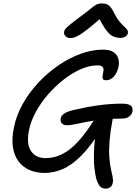

<svg xmlns="http://www.w3.org/2000/svg" viewBox="-20 -997 792 1118"><path d="M596 101.2Q573 101.2 561.5 87.2Q550 73.2 540.6 44Q535.2 23.2 530.2 -15.2Q525.2 -53.6 527.2 -113.8Q529.2 -174 542.4 -258.4L574.4 -252Q511.2 -148.8 454.6 -91.9Q398 -35 345.3 -12.5Q292.6 10 240.2 10Q191.6 10 152.7 -6.7Q113.8 -23.4 88.5 -56.6Q63.2 -89.8 55.4 -138.9Q47.6 -188 60.4 -251.8Q74.6 -324.6 112.6 -392.2Q150.6 -459.8 204.7 -517.2Q258.8 -574.6 322 -617.6Q385.2 -660.6 451.5 -684.3Q517.8 -708 579 -708Q620.2 -708 641.3 -693.2Q662.4 -678.4 668.7 -655.9Q675 -633.4 670.6 -610.8Q665.4 -585.2 654.2 -566.9Q643 -548.6 628.9 -539.2Q614.8 -529.8 598.6 -529.8Q581.4 -529.8 578.4 -538.5Q575.4 -547.2 578.3 -560.4Q581.2 -573.6 582.7 -586.3Q584.2 -599 577.1 -607.7Q570 -616.4 546.8 -616.4Q502.2 -616.4 452 -594.8Q401.8 -573.2 352.9 -535.3Q304 -497.4 261.5 -449Q219 -400.6 189.5 -347Q160 -293.4 149 -240.4Q132.6 -158.4 160.5 -117.4Q188.4 -76.4 245.2 -76.4Q295.4 -76.4 341.1 -98.9Q386.8 -121.4 432.3 -170.1Q477.8 -218.8 527 -297Q544.2 -323 562.7 -332.9Q581.2 -342.8 607.2 -342.8Q625.4 -342.8 632.4 -330.5Q639.4 -318.2 634.6 -295.4Q622.2 -230.8 617.9 -177.7Q613.6 -124.6 616.6 -81.7Q619.6 -38.8 628 -2.4Q633.4 17.6 635.5 30.3Q637.6 43 638 51.7Q638.4 60.4 636.2 69.2Q633.4 84.2 622.2 92.7Q611 101.2 596 101.2ZM371.2 -267.6Q349.6 -267.6 340 -278.9Q330.4 -290.2 333.6 -308.2Q337 -323 352.3 -334.8Q367.6 -346.6 407 -356Q478.6 -373.2 549.2 -383.2Q619.8 -393.2 688.4 -393.4Q718.2 -393.4 732.4 -387.1Q746.6 -380.8 750.1 -370.2Q753.6 -359.6 751 -346.2Q748 -331.4 732.9 -319Q717.8 -306.6 690.2 -306.6Q624.4 -306.6 572.9 -300.6Q521.4 -294.6 482.9 -287.1Q444.4 -279.6 417.1 -273.6Q389.8 -267.6 371.2 -267.6ZM390 -775.4Q377.2 -775.4 368.5 -780.5Q359.8 -785.6 355.7 -794Q351.6 -802.4 353.4 -812Q354.4 -820 360.9 -828.4Q367.4 -836.8 387.9 -853.8Q408.4 -870.8 451.8 -903Q487.8 -929.4 507 -945.8Q526.2 -962.2 540.2 -969.6Q554.2 -977 574.2 -977Q597.8 -977 612.4 -966.5Q627 -956 641.8 -926.6Q657.8 -893.8 673.6 -874.3Q689.4 -854.8 701.6 -843.8Q713.8 -832.8 720.3 -824Q726.8 -815.2 724.4 -802.2Q721.8 -790.8 709.6 -783.6Q697.4 -776.4 682 -776.4Q657.6 -776.4 638 -785.6Q618.4 -794.8 598.3 -821.6Q578.2 -848.4 550.6 -900.8L578.6 -901.2Q526.2 -855.2 493.2 -829.4Q460.2 -803.6 440.9 -792.3Q421.6 -781 410.3 -778.2Q399 -775.4 390 -775.4Z"/></svg>

Font: Shantell Sans Light
Style: Italic
Weight: 300
Italic angle: -11°
Designer: Stephen Nixon, Anya Danilova, Shantell Martin
Foundry: Arrow Type
Version: Version 1.008;[ac192a2d6]